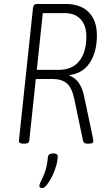

<svg xmlns="http://www.w3.org/2000/svg" viewBox="-20 -720 540 965"><path d="M96 2Q74 2 75 -13L146 -681Q148 -700 165 -700H311Q385 -700 426 -658.5Q467 -617 467 -542Q467 -459 431.5 -405Q396 -351 330 -343V-339Q359 -329 377 -302Q395 -275 403 -235L446 -31Q449 -14 449 -8Q448 2 427 2H418Q400 2 397 -14L354 -219Q342 -279 316 -301Q290 -323 245 -323H160L127 -12Q126 2 104 2ZM165 -369H276Q343 -369 378.5 -413.5Q414 -458 414 -536Q414 -592 385.5 -623Q357 -654 306 -654H195ZM193 225Q188 225 183 223Q178 221 178 214Q178 205 186.5 189.5Q195 174 205.5 146Q216 118 221 69Q223 51 247 51Q270 51 270 66Q270 87 262 114.5Q254 142 241.5 167Q229 192 216 208.5Q203 225 193 225Z"/></svg>

Font: Asap Condensed Condensed ExtraLight
Style: Italic
Weight: 200
Width: 3
Italic angle: -6°
Designer: Pablo Cosgaya
Foundry: Omnibus-Type
Version: Version 3.001; ttfautohint (v1.8.4.7-5d5b)